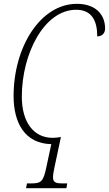

<svg xmlns="http://www.w3.org/2000/svg" viewBox="-20 -743 569 1003"><path d="M116 240H327L331 215H306C272 215 257 210 257 183C257 169 260 153 265 129L298 -26L296 -27C285 -25 272 -23 255 -23C154 -23 94 -107 94 -238C94 -463 211 -692 378 -692C460 -692 488 -634 488 -553C513 -553 529 -569 529 -594C529 -672 474 -723 382 -723C191 -723 51 -498 51 -241C51 -102 109 7 248 10L222 131C207 205 194 215 146 215H121Z"/></svg>

Font: Noto Serif Condensed ExtraLight
Style: Italic
Weight: 200
Width: 3
Italic angle: -12°
Designer: Monotype Design Team
Foundry: Monotype Imaging Inc.
Version: Version 2.013